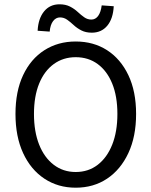

<svg xmlns="http://www.w3.org/2000/svg" viewBox="-20 -861 704 893"><path d="M332 12Q250 12 186.5 -30Q123 -72 87.5 -149Q52 -226 52 -331Q52 -436 87.5 -511.5Q123 -587 186.5 -627.5Q250 -668 332 -668Q415 -668 478 -627.5Q541 -587 577 -511.5Q613 -436 613 -331Q613 -226 577 -149Q541 -72 478 -30Q415 12 332 12ZM332 -61Q391 -61 434.5 -94.5Q478 -128 502 -188.5Q526 -249 526 -331Q526 -413 502 -472Q478 -531 434.5 -563Q391 -595 332 -595Q274 -595 230 -563Q186 -531 162 -472Q138 -413 138 -331Q138 -249 162 -188.5Q186 -128 230 -94.5Q274 -61 332 -61ZM407 -709Q379 -709 358.5 -719.5Q338 -730 322.5 -744.5Q307 -759 292 -769.5Q277 -780 259 -780Q240 -780 227 -763Q214 -746 211 -714L155 -718Q158 -775 185 -808Q212 -841 257 -841Q285 -841 305.5 -830.5Q326 -820 341.5 -805.5Q357 -791 372 -780.5Q387 -770 405 -770Q424 -770 436.5 -787Q449 -804 453 -836L509 -832Q506 -774 479 -741.5Q452 -709 407 -709Z"/></svg>

Font: Mada
Style: Regular
Weight: 400
Designer: Khaled Hosny
Version: Version 1.5